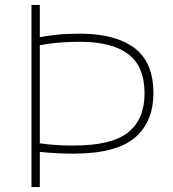

<svg xmlns="http://www.w3.org/2000/svg" viewBox="-20 -761 702 781"><path d="M108 0V-741H142V-610Q175 -616 213.5 -620Q252 -624 305 -624Q449 -624 526.5 -566Q604 -508 604 -382Q604 -264.5 527.8 -200.2Q451.5 -136 278 -136Q242 -136 210.8 -137.8Q179.5 -139.5 142 -143V0ZM278 -169Q435.5 -169 501.8 -223Q568 -277 568 -381Q568 -490.5 501.8 -540.8Q435.5 -591 305 -591Q257 -591 217.5 -587.5Q178 -584 142 -577V-178Q174.5 -173.5 206.8 -171.2Q239 -169 278 -169Z"/></svg>

Font: Encode Sans Expanded Thin
Style: Regular
Weight: 100
Width: 7
Designer: Multiple Designers
Foundry: Impallari Type
Version: Version 3.000; ttfautohint (v1.8.3) -l 8 -r 50 -G 200 -x 14 